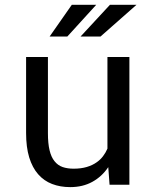

<svg xmlns="http://www.w3.org/2000/svg" viewBox="-20 -764 640 794"><path d="M433.1 0H515.1V-528.3H424.3V-149.4Q417 -132.3 406 -117.9Q395 -103.5 380.4 -93.3Q362.8 -80.6 338.9 -73.5Q314.9 -66.4 284.7 -66.4Q258.8 -66.4 239 -73.2Q219.2 -80.1 205.6 -97.2Q191.9 -113.8 185.1 -142.1Q178.2 -170.4 178.2 -213.4V-528.3H87.9V-214.4Q87.9 -155.3 100.8 -113Q113.8 -70.8 137.7 -43.5Q161.6 -16.1 195.3 -3.2Q229 9.8 270.5 9.8Q322.3 9.8 361.8 -12Q401.4 -33.7 427.7 -72.8ZM434.6 -744.1 313 -612.8H395.5L544.4 -744.1ZM276.9 -744.1 185.1 -612.8H258.3L377.9 -744.1Z"/></svg>

Font: Roboto Mono
Style: Regular
Weight: 400
Monospace: yes
Designer: Google
Version: Version 3.000